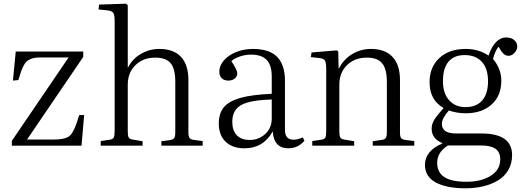

<svg xmlns="http://www.w3.org/2000/svg" viewBox="-20 -786 2814 1036"><path d="M43.9 0V-25.9L350.1 -476.1H208Q186 -476.1 171.4 -474.4Q156.7 -472.7 144 -467Q131.3 -461.4 123.3 -453.9Q115.2 -446.3 107.2 -431.2Q99.1 -416 93.3 -398.9Q87.4 -381.8 79.1 -354L49.8 -351.1L64.9 -507.8H429.2V-479L126 -33.2H268.1Q296.4 -33.2 313.7 -36.1Q331.1 -39.1 345.2 -45.9Q359.4 -52.7 369.4 -68.8Q379.4 -85 387.7 -106.2Q396 -127.4 407.2 -165H434.1L419.9 0Z M523.4 0V-24.9L572.8 -32.2Q588.4 -34.7 593.5 -43.7Q598.6 -52.7 598.6 -79.1V-670.9Q598.6 -705.1 591.6 -716.1Q584.5 -727.1 559.6 -730L511.7 -734.9L514.6 -761.2L660.6 -766.1L669.4 -757.8V-423.8L670.4 -420.9Q693.8 -468.3 740.2 -495.1Q786.6 -522 839.8 -522Q917 -522 956.8 -479Q996.6 -436 996.6 -354V-71.8Q996.6 -49.8 1002.7 -41.7Q1008.8 -33.7 1027.8 -30.8L1073.7 -24.9V0H850.6V-23.9L895.5 -29.8Q914.1 -32.7 919.9 -41Q925.8 -49.3 925.8 -73.2V-344.2Q925.8 -414.1 901.1 -444.6Q876.5 -475.1 816.4 -475.1Q752.4 -475.1 710.9 -434.6Q669.4 -394 669.4 -329.1V-76.2Q669.4 -53.2 674.6 -44.2Q679.7 -35.2 694.8 -33.2L749.5 -23.9V0Z M1299.3 14.2Q1234.4 14.2 1197.5 -21.2Q1160.6 -56.6 1160.6 -119.1Q1160.6 -173.3 1187 -206.3Q1213.4 -239.3 1275.9 -257.3Q1338.4 -275.4 1446.3 -279.8V-372.1Q1446.3 -434.6 1418.9 -462.9Q1391.6 -491.2 1335.4 -491.2Q1303.7 -491.2 1274.7 -481.4Q1245.6 -471.7 1228.5 -456.1Q1260.3 -408.2 1260.3 -390.1Q1260.3 -373.5 1246.6 -362.3Q1232.9 -351.1 1212.4 -351.1Q1189.9 -351.1 1176.8 -363.5Q1163.6 -376 1163.6 -398.9Q1163.6 -433.1 1189.7 -461.9Q1215.8 -490.7 1257.1 -506.3Q1298.3 -522 1343.3 -522Q1434.1 -522 1475.8 -478.8Q1517.6 -435.5 1517.6 -350.1V-85Q1517.6 -32.2 1563.5 -32.2Q1586.4 -32.2 1614.3 -44.9L1622.6 -25.9Q1586.9 14.2 1536.6 14.2Q1457.5 14.2 1451.7 -77.1Q1400.9 14.2 1299.3 14.2ZM1326.7 -30.8Q1376 -30.8 1411.1 -63Q1446.3 -95.2 1446.3 -146V-249Q1330.6 -246.1 1282 -219.5Q1233.4 -192.9 1233.4 -128.9Q1233.4 -81.1 1258.1 -55.9Q1282.7 -30.8 1326.7 -30.8Z M1665 0V-24.9L1714.4 -32.2Q1730.5 -34.7 1735.4 -43.5Q1740.2 -52.2 1740.2 -79.1V-410.2Q1740.2 -446.3 1733.9 -458.3Q1727.5 -470.2 1706.1 -472.2L1657.2 -478L1661.1 -502.9L1797.4 -514.2L1805.2 -507.8L1807.1 -417H1809.1Q1834.5 -466.8 1880.9 -494.4Q1927.2 -522 1981.9 -522Q2058.1 -522 2098.1 -479Q2138.2 -436 2138.2 -354V-71.8Q2138.2 -49.8 2144 -41.3Q2149.9 -32.7 2168.9 -30.8L2215.3 -24.9V0H1991.2V-23.9L2037.1 -30.8Q2055.7 -32.7 2061.5 -41.3Q2067.4 -49.8 2067.4 -73.2V-344.2Q2067.4 -413.6 2042.2 -444.3Q2017.1 -475.1 1959 -475.1Q1894 -475.1 1852.5 -434.6Q1811 -394 1811 -329.1V-76.2Q1811 -53.2 1816.2 -44.2Q1821.3 -35.2 1835.9 -33.2L1891.1 -23.9V0Z M2492.2 230Q2389.6 230 2331.3 198.5Q2272.9 167 2272.9 103Q2272.9 66.4 2296.6 36.9Q2320.3 7.3 2366.2 -11.2V-14.2Q2309.1 -37.6 2309.1 -91.8Q2309.1 -116.7 2323.5 -140.1Q2337.9 -163.6 2372.1 -201.2V-204.1Q2297.9 -246.6 2297.9 -342.8Q2297.9 -423.8 2350.6 -472.9Q2403.3 -522 2493.2 -522Q2563.5 -522 2616.2 -485.8Q2632.3 -534.7 2656.7 -559.3Q2681.2 -584 2710.9 -584Q2738.3 -584 2754.6 -569.8Q2771 -555.7 2771 -536.1Q2771 -516.6 2756.3 -500.7Q2741.7 -484.9 2723.1 -484.9Q2701.2 -484.9 2684.1 -511.2L2669.9 -534.2Q2651.4 -510.7 2640.1 -467.8Q2660.6 -444.8 2672.9 -414.1Q2685.1 -383.3 2685.1 -351.1Q2685.1 -269 2632.3 -221.9Q2579.6 -174.8 2493.2 -174.8Q2444.8 -174.8 2401.9 -189.9Q2364.3 -147 2364.3 -118.2Q2364.3 -65.9 2439 -65.9H2577.1Q2743.2 -65.9 2743.2 50.8Q2743.2 96.7 2722.4 132.1Q2701.7 167.5 2666 188.2Q2630.4 209 2586.4 219.5Q2542.5 230 2492.2 230ZM2492.2 -208Q2550.3 -208 2581.8 -243.9Q2613.3 -279.8 2613.3 -348.1Q2613.3 -415.5 2580.3 -452.1Q2547.4 -488.8 2487.3 -488.8Q2430.2 -488.8 2400.1 -453.4Q2370.1 -418 2370.1 -348.1Q2370.1 -282.7 2403.1 -245.4Q2436 -208 2492.2 -208ZM2496.1 194.8Q2576.2 194.8 2627.7 162.6Q2679.2 130.4 2679.2 74.2Q2679.2 35.2 2653.8 17.1Q2628.4 -1 2577.1 -1H2397Q2338.9 35.6 2338.9 91.8Q2338.9 145 2378.2 169.9Q2417.5 194.8 2496.1 194.8Z"/></svg>

Font: Literata Light
Style: Regular
Weight: 300
Designer: Latin by Veronika Burian and Jose Scaglione. Greek by Irene Vlachou. Cyrillic by Vera Evstafieva.
Foundry: TypeTogether
Version: Version 3.021